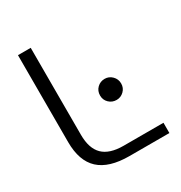

<svg xmlns="http://www.w3.org/2000/svg" viewBox="-165 -819 886 939"><g transform="rotate(-30 278.0 -350.0)"><path d="M70 -209V-700H142V-209Q142 -132 179.5 -95Q217 -58 296 -58H521V0H296Q181 0 125.5 -51.5Q70 -103 70 -209ZM319 -328Q319 -354 336.5 -371Q354 -388 379 -388Q403 -388 420.5 -370.5Q438 -353 438 -328Q438 -303 420.5 -286Q403 -269 379 -269Q354 -269 336.5 -286Q319 -303 319 -328Z"/></g></svg>

Font: KoHo
Style: Regular
Weight: 400
Version: Version 1.000; ttfautohint (v1.6)